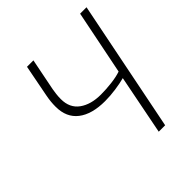

<svg xmlns="http://www.w3.org/2000/svg" viewBox="-181 -785 910 910"><g transform="rotate(-45 274.0 -329.5)"><path d="M365 0 424 -300Q399 -293 361 -287.5Q323 -282 288 -282Q200 -282 151.5 -319.5Q103 -357 103 -429Q103 -446 104.5 -462Q106 -478 110 -499L141 -659H184L152 -498Q150 -486 148 -470.5Q146 -455 146 -437Q146 -378 187.5 -348Q229 -318 296 -318Q331 -318 368.5 -322.5Q406 -327 432 -336L497 -659H540L408 0Z"/></g></svg>

Font: Source Sans 3 Light
Style: Italic
Weight: 300
Italic angle: -11°
Designer: Paul D. Hunt
Foundry: Adobe
Version: Version 3.046;hotconv 1.0.118;makeotfexe 2.5.65603